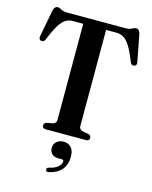

<svg xmlns="http://www.w3.org/2000/svg" viewBox="-138 -805 901 1136"><g transform="rotate(15 312.5 -237.0)"><path d="M129.5 -700H495Q515 -700 528.5 -708Q542 -716 553 -716Q572.5 -716 579 -687L610 -526.5Q615.5 -503 597 -499Q581 -495.5 573 -514.5Q549 -576 529 -607.2Q509 -638.5 489.2 -649.5Q469.5 -660.5 446.5 -660.5H382.5V-70.5Q382.5 -51.5 405 -45L441.5 -38.5Q457 -33 457 -18.5Q457 0 436 0H190Q168.5 0 168.5 -18.5Q168.5 -32.5 184.5 -38.5L221 -45Q242.5 -51 242.5 -70.5V-660.5H177.5Q154.5 -660.5 135.2 -648.8Q116 -637 96.2 -605.5Q76.5 -574 52.5 -514.5Q44.5 -495.5 28.5 -499Q10 -502.5 15.5 -526.5L46 -687.5Q52.5 -716.5 72 -716.5Q83 -716.5 96 -708.2Q109 -700 129.5 -700ZM307.5 146.5Q279.5 146.5 266 132.5Q252.5 118.5 252.5 97.5Q252.5 73 269.2 58Q286 43 311.5 43Q340 43 357.8 61.8Q375.5 80.5 375.5 117.5Q375.5 217 272.5 240Q257 244.5 254 231.5Q251.5 218.5 265.5 214.5Q302.5 207 320.8 190Q339 173 339 157.5Q339 146.5 328 146.5Z"/></g></svg>

Font: Fraunces 144pt S050 SemiBold
Style: Regular
Weight: 600
Version: Version 1.000; ttfautohint (v1.8.3)